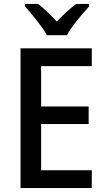

<svg xmlns="http://www.w3.org/2000/svg" viewBox="-20 -961 541 981"><path d="M220 -781H322C345 -826 401 -890 435 -928V-941H369C335 -915 305 -888 270 -851C238 -886 205 -918 174 -941H108V-928C143 -888 196 -825 220 -781ZM449 0V-91H190V-327H433V-417H190V-623H449V-714H85V0Z"/></svg>

Font: Noto Sans Myanmar UI SemiCondensed Medium
Style: Regular
Weight: 500
Width: 4
Designer: Monotype Design Team
Foundry: Monotype Imaging Inc.
Version: Version 2.103